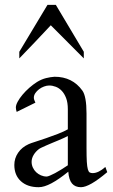

<svg xmlns="http://www.w3.org/2000/svg" viewBox="-20 -758 468 792"><path d="M259.8 -196.8Q254.4 -193.8 244.1 -189.2Q233.9 -184.6 221.7 -179.4Q209.5 -174.3 196.3 -168.9Q183.1 -163.6 171.6 -158.4Q160.2 -153.3 151.9 -149.4Q143.6 -145.5 140.6 -143.1Q127 -132.8 118.7 -118.9Q110.4 -105 110.4 -90.3Q110.4 -78.1 115.5 -66.9Q120.6 -55.7 129.2 -47.6Q137.7 -39.6 148.9 -34.7Q160.2 -29.8 172.4 -29.8Q176.8 -29.8 186 -33.7Q195.3 -37.6 207.3 -43.9Q219.2 -50.3 232.9 -58.8Q246.6 -67.4 259.8 -76.2ZM325.7 -517.1 189.5 -653.8Q158.2 -620.1 124.3 -584.5Q90.3 -548.8 59.6 -517.1V-544.4L175.8 -737.8H210.4L325.7 -544.4ZM422.4 -47.9Q349.1 14.2 314 14.2Q290 14.2 277.1 -1Q264.2 -16.1 261.7 -49.8Q222.7 -18.1 192.4 -2Q162.1 14.2 139.6 14.2Q93.3 14.2 66.2 -10.5Q39.1 -35.2 39.1 -77.6Q39.1 -105 54.7 -127.9Q70.3 -150.9 98.6 -163.6Q106 -167 126 -173.3Q146 -179.7 170.2 -188Q194.3 -196.3 219 -205.8Q243.7 -215.3 259.8 -224.6V-307.6Q259.8 -335 252.7 -353.5Q245.6 -372.1 234.6 -383.5Q223.6 -395 210 -400.1Q196.3 -405.3 183.1 -405.3Q172.9 -405.3 161.6 -401.1Q150.4 -397 141.1 -389.9Q131.8 -382.8 125.7 -373.8Q119.6 -364.7 119.6 -355Q119.6 -347.2 126 -334.5L48.8 -296.4Q45.4 -307.1 45.4 -314.5Q45.4 -324.7 53 -338.6Q60.5 -352.5 72.8 -367.2Q85 -381.8 100.8 -395.8Q116.7 -409.7 132.8 -419.9Q151.4 -431.2 169.9 -435.8Q188.5 -440.4 205.1 -441.4Q278.8 -441.4 319.8 -384.3Q328.1 -373 332.5 -349.1Q336.9 -325.2 336.9 -289.6V-147Q336.9 -111.3 338.1 -90.8Q339.4 -70.3 342.3 -59.8Q345.2 -49.3 350.1 -46.6Q355 -43.9 362.3 -43.9Q386.2 -43.9 414.6 -69.3Z"/></svg>

Font: XB Niloofar
Style: Regular
Weight: 400
Designer: Behnam
Foundry: Irmug
Version: Version 7.201 2008